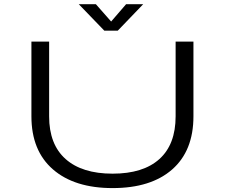

<svg xmlns="http://www.w3.org/2000/svg" viewBox="-20 -902 1090 932"><path d="M675 -881.5 551.5 -753H486.5L362.5 -881.5H445.5L519.5 -797.5L592 -881.5ZM526.5 11Q341.5 11 237 -79.8Q132.5 -170.5 132.5 -337.5V-700H218.5V-337Q218.5 -201 298.5 -130Q378.5 -59 526.5 -59Q675 -59 753.8 -130Q832.5 -201 832.5 -337.5V-700H919V-337.5Q919 -170 815.8 -79.5Q712.5 11 526.5 11Z"/></svg>

Font: League Mono Extended Light
Style: Regular
Weight: 300
Width: 9
Designer: Tyler Finck
Foundry: The League of Moveable Type / Tyler Finck
Version: Version 2.210